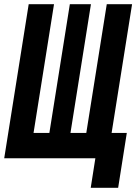

<svg xmlns="http://www.w3.org/2000/svg" viewBox="-26 -750 646 910"><path d="M404 140 426 0H-6L110 -730H230L133 -120H208L305 -730H405L308 -120H383L480 -730H600L503 -120H575L534 140Z"/></svg>

Font: JetBrains Mono NL ExtraBold
Style: Italic
Weight: 800
Italic angle: -9°
Monospace: yes
Designer: Philipp Nurullin, Konstantin Bulenkov
Foundry: JetBrains
Version: Version 2.305; ttfautohint (v1.8.4.7-5d5b)